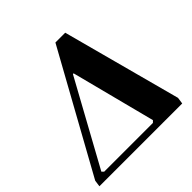

<svg xmlns="http://www.w3.org/2000/svg" viewBox="-218 -819 969 969"><g transform="rotate(-45 266.0 -335.0)"><path d="M382 -670 552 -35 547 0H-44L-39 -35L312 -670ZM373 -35 383 -45 267 -495H262L15 -45L25 -35Z"/></g></svg>

Font: Brygada 1918
Style: Bold Italic
Weight: 700
Italic angle: -8°
Designer: Mateusz Machalski | Borys Kosmynka | Przemek Hoffer
Foundry: NIEPODLEGLA 2018
Version: Version 3.006